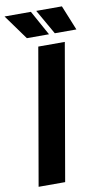

<svg xmlns="http://www.w3.org/2000/svg" viewBox="-108 -941 549 988"><g transform="rotate(-10 166.5 -447.0)"><path d="M272.9 -710.9 149.4 0H10.7L134.3 -710.9ZM199.7 -763.7 127.9 -893.6H-9.8L84 -763.7ZM342.8 -763.7 290 -893.6H155.8L230 -763.7Z"/></g></svg>

Font: Roboto Condensed
Style: Bold Italic
Weight: 700
Italic angle: -12°
Designer: Christian Robertson
Foundry: Google
Version: Version 3.0